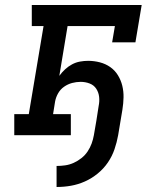

<svg xmlns="http://www.w3.org/2000/svg" viewBox="-20 -540 640 767"><path d="M206 207V123Q223 123 240.5 120.5Q258 118 274.5 110.5Q291 103 305.5 91.5Q320 80 330 65Q340 50 346 33.5Q352 17 355 0Q360 -29 365 -58Q370 -87 374 -116Q378 -135 376 -153Q374 -171 364.5 -185.5Q355 -200 338 -206.5Q321 -213 302 -213Q285 -213 268 -208.5Q251 -204 236 -193.5Q221 -183 212 -167Q203 -151 200 -134L192 -84H263V0H37V-84H95L154 -436H107V-520H546L521 -371H428L439 -436H250L217 -237Q227 -251 240 -263Q253 -275 268 -283Q283 -291 299.5 -294Q316 -297 332 -297Q356 -297 379 -291Q402 -285 420.5 -272Q439 -259 451 -239.5Q463 -220 468.5 -197.5Q474 -175 473.5 -151Q473 -127 469 -102L452 0Q447 28 437.5 56Q428 84 411 109Q394 134 370 153.5Q346 173 319 185Q292 197 263.5 202Q235 207 206 207Z"/></svg>

Font: Iosevka Etoile Medium Oblique
Style: Regular
Weight: 500
Italic angle: -9°
Designer: Belleve Invis
Foundry: Belleve Invis
Version: Version 15.5.2; ttfautohint (v1.8.4)